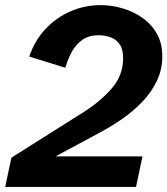

<svg xmlns="http://www.w3.org/2000/svg" viewBox="-40 -736 659 756"><path d="M-19.5 0 4.9 -115.2 290.5 -295.4Q358.9 -339.4 401.9 -390.1Q444.8 -440.9 444.8 -507.3Q444.8 -542 431.2 -561.5Q417.5 -581.1 395.5 -589.1Q373.5 -597.2 348.1 -597.2Q311 -597.2 285.6 -580.1Q260.3 -563 243.9 -533.9Q227.5 -504.9 217.3 -469.2L75.2 -513.2Q96.2 -575.7 138.4 -621.1Q180.7 -666.5 237.1 -691.2Q293.5 -715.8 356.9 -715.8Q399.4 -715.8 442.1 -703.4Q484.9 -690.9 520.5 -666Q556.2 -641.1 577.6 -603.3Q599.1 -565.4 599.1 -514.6Q599.1 -462.9 577.9 -418.2Q556.6 -373.5 520.8 -335.7Q484.9 -297.9 439.2 -266.4Q393.6 -234.9 344.7 -209.5L127.9 -92.8L117.2 -120.1H521L495.6 0Z"/></svg>

Font: Schibsted Grotesk
Style: Bold Italic
Weight: 700
Italic angle: -12°
Designer: Bakken & Baeck AS, Henrik Kongsvoll
Foundry: Schibsted ASA
Version: Version 1.100;gftools[0.9.25]